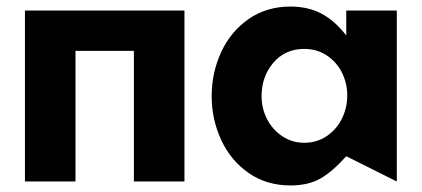

<svg xmlns="http://www.w3.org/2000/svg" viewBox="-20 -553 1287 585"><path d="M56 -521V0H210V-398H388V0H542V-521Z M907 -404Q945 -404 975 -384.5Q1005 -365 1021.5 -332.5Q1038 -300 1038 -262Q1038 -224 1021.5 -191Q1005 -158 975 -138Q945 -118 907 -118Q870 -118 840 -138Q810 -158 793.5 -190.5Q777 -223 777 -260Q777 -320 813 -362Q849 -404 907 -404ZM1189 -521H1035V-445Q1000 -490 959.5 -511.5Q919 -533 865 -533Q792 -533 737.5 -495Q683 -457 654 -394.5Q625 -332 625 -260Q625 -189 654 -126.5Q683 -64 737.5 -26Q792 12 865 12Q920 12 957 -9.5Q994 -31 1035 -77L1189 0Z"/></svg>

Font: Geom
Style: Bold
Weight: 700
Version: Version 1.102